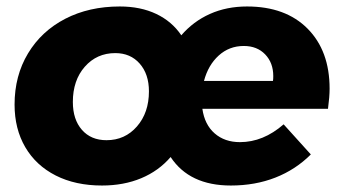

<svg xmlns="http://www.w3.org/2000/svg" viewBox="-20 -567 1063 593"><path d="M998 -293Q998 -268 993 -231H605Q612 -182 643 -155Q674 -128 721 -128Q793 -128 856 -183L940 -90Q893 -43 830.5 -18.5Q768 6 693 6Q565 6 507 -82Q470 -39 416 -16.5Q362 6 295 6Q213 6 152 -25Q91 -56 58 -112.5Q25 -169 25 -244Q25 -333 66.5 -402Q108 -471 181.5 -509Q255 -547 350 -547Q414 -547 462.5 -524Q511 -501 540 -458Q577 -501 628.5 -524Q680 -547 743 -547Q862 -547 930 -478.5Q998 -410 998 -293ZM824 -332Q824 -373 799 -399Q774 -425 733 -425Q688 -425 655.5 -395.5Q623 -366 610 -317H823Q824 -322 824 -332ZM440 -285Q440 -338 411.5 -370.5Q383 -403 336 -403Q279 -403 242 -361Q205 -319 205 -252Q205 -198 233 -166Q261 -134 309 -134Q366 -134 403 -176.5Q440 -219 440 -285Z"/></svg>

Font: Gontserrat
Style: Bold Italic
Weight: 700
Italic angle: -11.3°
Designer: Julieta Ulanovsky
Foundry: Julieta Ulanovsky
Version: Version 6.001